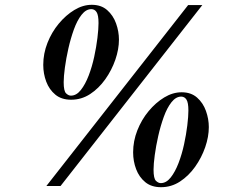

<svg xmlns="http://www.w3.org/2000/svg" viewBox="-20 -774 973 799"><path d="M173 0 763 -753H822L232 0ZM276 -359Q236 -359 210.5 -380Q185 -401 172.5 -434Q160 -467 160 -504Q160 -551 177.5 -595.5Q195 -640 224.5 -675.5Q254 -711 289.5 -732.5Q325 -754 362 -754Q401 -754 426 -732Q451 -710 463 -676.5Q475 -643 475 -609Q475 -569 460 -525.5Q445 -482 418 -444Q391 -406 355 -382.5Q319 -359 276 -359ZM275 -376Q298 -376 316.5 -399.5Q335 -423 349 -459.5Q363 -496 372 -537.5Q381 -579 385.5 -616.5Q390 -654 390 -678Q390 -711 382 -723.5Q374 -736 360 -736Q338 -736 319.5 -712.5Q301 -689 287.5 -651.5Q274 -614 264.5 -572Q255 -530 250 -492.5Q245 -455 245 -432Q245 -395 255 -385.5Q265 -376 275 -376ZM650 5Q610 5 584.5 -16Q559 -37 546.5 -70Q534 -103 534 -140Q534 -187 551.5 -231.5Q569 -276 598.5 -311.5Q628 -347 663.5 -368.5Q699 -390 736 -390Q775 -390 800 -368Q825 -346 837 -312.5Q849 -279 849 -245Q849 -205 834 -161.5Q819 -118 792 -80Q765 -42 729 -18.5Q693 5 650 5ZM649 -12Q672 -12 690.5 -35.5Q709 -59 723 -95.5Q737 -132 746 -173.5Q755 -215 759.5 -252.5Q764 -290 764 -314Q764 -347 756 -359.5Q748 -372 734 -372Q712 -372 693.5 -348.5Q675 -325 661.5 -287.5Q648 -250 638.5 -208Q629 -166 624 -128.5Q619 -91 619 -68Q619 -31 629 -21.5Q639 -12 649 -12Z"/></svg>

Font: Libre Bodoni
Style: Italic
Weight: 400
Italic angle: -13°
Designer: Pablo Impallari, Rodrigo Fuenzalida
Foundry: Impallari Type
Version: Version 2.005;gftools[0.9.23]